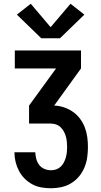

<svg xmlns="http://www.w3.org/2000/svg" viewBox="-20 -789 540 1024"><path d="M252 215Q226 215 200.5 210.5Q175 206 152.5 194Q130 182 111.5 163.5Q93 145 81 122Q69 99 63 74Q57 49 57 23H168Q169 41 173.5 58.5Q178 76 189 90.5Q200 105 217 112Q234 119 252 119Q266 119 279.5 114.5Q293 110 303.5 100Q314 90 320.5 77.5Q327 65 331 51Q335 37 336.5 23Q338 9 338 -5Q338 -19 336.5 -33.5Q335 -48 331 -62Q327 -76 320 -88.5Q313 -101 302.5 -111Q292 -121 278 -125.5Q264 -130 250 -130H135V-226L279 -424H59V-520H412V-424L269 -226Q296 -225 321.5 -216.5Q347 -208 369 -192.5Q391 -177 407 -155.5Q423 -134 432.5 -109Q442 -84 445.5 -57.5Q449 -31 449 -5Q449 23 445 51Q441 79 430 105Q419 131 401 152.5Q383 174 359 188.5Q335 203 307.5 209Q280 215 252 215ZM200 -585 70 -711 144 -769 250 -644 356 -769 430 -711 300 -585Z"/></svg>

Font: Zed Mono
Style: Bold
Weight: 700
Monospace: yes
Designer: Belleve Invis
Foundry: Belleve Invis
Version: Version 1.0.0; ttfautohint (v1.8.4)